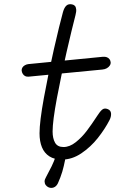

<svg xmlns="http://www.w3.org/2000/svg" viewBox="-20 -747 660 918"><path d="M169 -109.5Q169 -165 190 -280Q211 -395 238 -513Q265 -631 281 -689Q287 -710.5 297.2 -720Q307.5 -729.5 324.5 -726Q332.5 -724.5 337.8 -719.2Q343 -714 344.2 -703Q345.5 -692 341 -675Q324.5 -611.5 298.8 -500.2Q273 -389 252.2 -278.5Q231.5 -168 231.5 -118.5Q231.5 -85.5 243.2 -64.8Q255 -44 283.5 -44Q313 -44 342 -67Q371 -90 394.2 -120.5Q417.5 -151 447.5 -197L449 -199Q462 -219 471.8 -225Q481.5 -231 496 -225Q510 -219 511 -204.2Q512 -189.5 504 -173.5Q482 -130.5 447.8 -87.2Q413.5 -44 369 -14Q324.5 16 276.5 16Q240 16 216 0.5Q192 -15 180.5 -43Q169 -71 169 -109.5ZM83.5 -409.5Q83 -417.5 87.2 -424.2Q91.5 -431 99.2 -435.2Q107 -439.5 115.5 -440.5L471.5 -475.5Q482.5 -476.5 490.5 -473.5Q498.5 -470.5 503.2 -464.5Q508 -458.5 509 -450Q510 -441.5 505 -433.8Q500 -426 490.8 -420.8Q481.5 -415.5 469.5 -414.5L117.5 -380.5Q107.5 -379.5 100.2 -383.2Q93 -387 88.8 -394Q84.5 -401 83.5 -409.5ZM291.5 16.5Q285.5 47.5 277.8 73.8Q270 100 257 129Q249.5 144.5 237 149.2Q224.5 154 212 148.5Q204 145 198.8 138Q193.5 131 193.2 121.2Q193 111.5 200 100Q215.5 71.5 227 47.8Q238.5 24 246 1.5Q251 -13 259.8 -18.2Q268.5 -23.5 278 -19.5Q287.5 -14.5 290.8 -5.8Q294 3 291.5 16.5Z"/></svg>

Font: Monaspace Radon Var
Style: Regular
Weight: 400
Designer: Riley Cran and the Lettermatic Team
Version: Version 1.000 (Monaspace Radon Var)